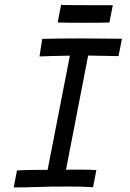

<svg xmlns="http://www.w3.org/2000/svg" viewBox="-20 -800 558 821"><path d="M462.4 -777.8 447.8 -703.6H439.5Q411.1 -702.6 340.8 -702.6Q268.1 -702.6 234.9 -703.6L226.6 -704.1L241.2 -779.8L250 -778.8Q281.7 -777.8 374 -777.8Q374 -777.8 454.1 -777.8ZM160.6 -633.8Q237.3 -635.7 323.7 -635.7Q382.3 -635.7 501.5 -634.3L486.8 -560.1Q455.1 -560.1 417 -561.3Q378.9 -562.5 356.9 -562.5L262.2 -74.2Q272.9 -74.2 291.3 -74.5Q309.6 -74.7 322.3 -74.7Q358.9 -74.7 392.1 -72.8L377.9 0.5Q328.6 -2.4 275.9 -2.4Q265.1 -2.4 240.2 -2.2Q215.3 -2 200.2 -2Q187 -2 134.3 -0.2Q81.5 1.5 38.6 1.5L52.7 -71.3Q105 -73.7 147 -73.7H183.6L278.8 -562Q184.6 -560.5 148.9 -558.6Z"/></svg>

Font: Fantasque Sans Mono
Style: Italic
Weight: 400
Italic angle: -11°
Monospace: yes
Designer: Jany Belluz
Version: Version 1.8.0 ; ttfautohint (v1.8.2)